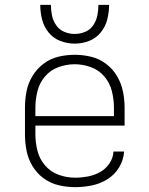

<svg xmlns="http://www.w3.org/2000/svg" viewBox="-20 -764 616 792"><path d="M290 8Q324 8 358.5 1Q393 -6 423 -24.5Q453 -43 471.5 -74Q490 -105 492 -139H448Q447 -113 431.5 -90Q416 -67 392.5 -54Q369 -41 342.5 -36Q316 -31 290 -31Q255 -31 222 -43Q189 -55 166 -81.5Q143 -108 134.5 -142Q126 -176 126 -210V-246H494V-320Q494 -354 487 -387.5Q480 -421 462.5 -450.5Q445 -480 417 -501Q389 -522 355.5 -530Q322 -538 288 -538Q254 -538 220.5 -530Q187 -522 159.5 -501Q132 -480 114 -450.5Q96 -421 89.5 -387.5Q83 -354 83 -320V-210Q83 -176 89.5 -142.5Q96 -109 114 -79Q132 -49 160 -28.5Q188 -8 221.5 0Q255 8 290 8ZM126 -285V-320Q126 -354 134.5 -388Q143 -422 165.5 -448.5Q188 -475 221 -487Q254 -499 288 -499Q322 -499 355 -487Q388 -475 410.5 -448.5Q433 -422 441.5 -388Q450 -354 450 -320V-285ZM288 -584Q318 -584 347 -595Q376 -606 395.5 -630Q415 -654 422.5 -684Q430 -714 430 -744H386Q386 -722 381.5 -700Q377 -678 364.5 -659.5Q352 -641 331 -632.5Q310 -624 288 -624Q266 -624 245.5 -632.5Q225 -641 212 -659.5Q199 -678 194.5 -700Q190 -722 190 -744H146Q146 -714 153.5 -684Q161 -654 180.5 -630Q200 -606 229 -595Q258 -584 288 -584Z"/></svg>

Font: Iosevka Sparkle Extralight
Style: Regular
Weight: 200
Designer: Belleve Invis
Foundry: Belleve Invis
Version: Version 4.5.0; ttfautohint (v1.8.3)